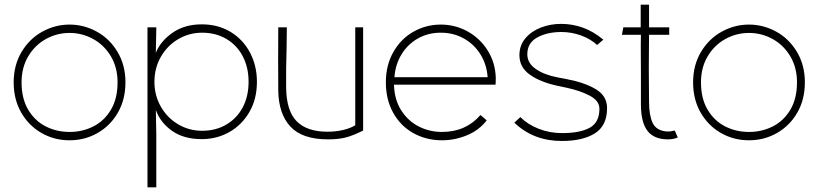

<svg xmlns="http://www.w3.org/2000/svg" viewBox="-20 -588 3530 828"><path d="M73 -233Q73 -163 101.5 -115Q130 -67 177 -43Q224 -19 280 -19Q336 -19 383 -43Q430 -67 458.5 -115Q487 -163 487 -233Q487 -297 458 -345.5Q429 -394 381.5 -420Q334 -446 280 -446Q226 -446 178.5 -420Q131 -394 102 -345.5Q73 -297 73 -233ZM39 -233Q39 -307 73 -364Q107 -421 162.5 -451.5Q218 -482 280 -482Q342 -482 397.5 -451.5Q453 -421 487 -364Q521 -307 521 -233Q521 -159 488.5 -102.5Q456 -46 401 -14.5Q346 17 280 17Q214 17 159 -14.5Q104 -46 71.5 -102.5Q39 -159 39 -233Z M1052 -235Q1052 -298 1026.5 -346Q1001 -394 955.5 -420.5Q910 -447 852 -447Q796 -447 749 -419.5Q702 -392 674 -343.5Q646 -295 646 -235Q646 -176 674 -127.5Q702 -79 749 -51.5Q796 -24 852 -24Q910 -24 955.5 -50.5Q1001 -77 1026.5 -124.5Q1052 -172 1052 -235ZM1088 -235Q1088 -161 1055.5 -105Q1023 -49 969 -18.5Q915 12 850 12Q772 12 721.5 -24Q671 -60 652 -114L654 -12V220H616V-470H654V-462L652 -360Q671 -409 723 -446Q775 -483 850 -483Q921 -483 975 -450Q1029 -417 1058.5 -360.5Q1088 -304 1088 -235Z M1546 -470V-25Q1502 -3 1470.5 5Q1439 13 1395 13Q1283 13 1232 -42.5Q1181 -98 1180 -199Q1179 -335 1180 -470H1217L1216 -385Q1213 -288 1214 -210Q1215 -110 1259.5 -65Q1304 -20 1392 -20Q1430 -20 1462 -28Q1494 -36 1512 -48V-470Z M1886 17Q1818 17 1762.5 -14Q1707 -45 1675.5 -102Q1644 -159 1644 -233Q1644 -307 1676.5 -364Q1709 -421 1763.5 -451.5Q1818 -482 1881 -482Q1943 -482 1996.5 -452.5Q2050 -423 2083 -370.5Q2116 -318 2118 -253Q2118 -231 2117 -223H1679Q1681 -157 1711 -111Q1741 -65 1787 -42Q1833 -19 1886 -19Q1938 -19 1979.5 -37.5Q2021 -56 2052 -92L2079 -69Q2046 -26 1993.5 -4.5Q1941 17 1886 17ZM1881 -447Q1826 -447 1782 -422Q1738 -397 1711.5 -353.5Q1685 -310 1681 -255H2083Q2079 -310 2052 -353.5Q2025 -397 1980.5 -422Q1936 -447 1881 -447Z M2198 -59 2224 -83Q2256 -51 2303.5 -32.5Q2351 -14 2404 -14Q2481 -14 2523 -37Q2565 -60 2565 -119Q2565 -153 2524 -175Q2483 -197 2422 -210L2384 -218Q2310 -234 2265 -266Q2220 -298 2220 -350Q2220 -392 2245.5 -422.5Q2271 -453 2312 -469Q2353 -485 2400 -485Q2448 -485 2493 -469Q2538 -453 2582 -417L2555 -394Q2527 -420 2486 -435Q2445 -450 2401 -450Q2340 -450 2297 -426.5Q2254 -403 2254 -354Q2254 -316 2290.5 -290.5Q2327 -265 2386 -254L2423 -247Q2502 -232 2550 -203Q2598 -174 2598 -122Q2598 -46 2545.5 -13Q2493 20 2403 20Q2342 20 2291 0.5Q2240 -19 2198 -59Z M2744 -138V-264Q2744 -310 2743.5 -352.5Q2743 -395 2744 -438H2662L2668 -470H2743V-568H2779V-470H2866V-438H2779Q2777 -294 2779 -149Q2779 -91 2794.5 -58Q2810 -25 2855 -21Q2870 -20 2890 -25L2903 5Q2883 13 2861 13Q2800 13 2772 -24Q2744 -61 2744 -138Z M3003 -233Q3003 -163 3031.5 -115Q3060 -67 3107 -43Q3154 -19 3210 -19Q3266 -19 3313 -43Q3360 -67 3388.5 -115Q3417 -163 3417 -233Q3417 -297 3388 -345.5Q3359 -394 3311.5 -420Q3264 -446 3210 -446Q3156 -446 3108.5 -420Q3061 -394 3032 -345.5Q3003 -297 3003 -233ZM2969 -233Q2969 -307 3003 -364Q3037 -421 3092.5 -451.5Q3148 -482 3210 -482Q3272 -482 3327.5 -451.5Q3383 -421 3417 -364Q3451 -307 3451 -233Q3451 -159 3418.5 -102.5Q3386 -46 3331 -14.5Q3276 17 3210 17Q3144 17 3089 -14.5Q3034 -46 3001.5 -102.5Q2969 -159 2969 -233Z"/></svg>

Font: Kreadon
Style: Regular
Weight: 400
Designer: kohakuno
Foundry: StudioGnu
Version: Version 1.000;Glyphs 3.1.2 (3151)